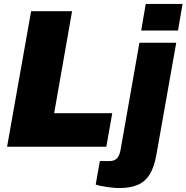

<svg xmlns="http://www.w3.org/2000/svg" viewBox="-20 -745 947 975"><path d="M16 0 138 -688H346L255 -170H550L520 0ZM697 -590 720 -725H907L884 -590ZM585 210Q570 210 547 207.5Q524 205 501.5 201Q479 197 466 192L487 73H535Q562 73 575 58Q588 43 593 12L688 -528H875L774 42Q763 103 740.5 140Q718 177 680 193.5Q642 210 585 210Z"/></svg>

Font: Archivo SemiCondensed Black
Style: Italic
Weight: 900
Width: 4
Italic angle: -10°
Designer: Hector Gatti
Foundry: Omnibus-Type
Version: Version 2.001